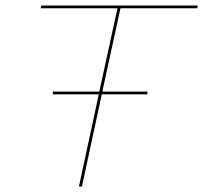

<svg xmlns="http://www.w3.org/2000/svg" viewBox="-20 -678 739 698"><path d="M418 -648 352 -345H516V-335H350L278 0H267L339 -335H172V-345H341L407 -648H128L130 -658H699L697 -648Z"/></svg>

Font: Ysabeau Infant Hairline
Style: Italic
Weight: 100
Italic angle: -12°
Designer: Christian Thalmann (Catharsis Fonts)
Version: Version 0.003